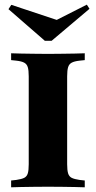

<svg xmlns="http://www.w3.org/2000/svg" viewBox="-20 -798 409 818"><path d="M172.6 -2.4Q147.6 -2.4 120.6 -2Q93.5 -1.6 69 -1.2Q44.4 -0.8 27.4 0V-29L50 -31.5Q71.8 -34.7 83.1 -40.3Q94.4 -46 98.4 -59.3Q102.4 -72.6 102.4 -98.4V-472.6Q102.4 -498.4 98.4 -511.7Q94.4 -525 83.1 -531Q71.8 -537.1 50 -539.5L27.4 -541.9V-571Q44.4 -570.2 69 -569.8Q93.5 -569.4 120.6 -569Q147.6 -568.5 172.6 -568.5H184.7H196Q221.8 -568.5 248.4 -569Q275 -569.4 299.6 -569.8Q324.2 -570.2 341.1 -571V-541.9L318.5 -539.5Q296.8 -537.1 285.5 -531Q274.2 -525 270.2 -511.7Q266.1 -498.4 266.1 -472.6V-98.4Q266.1 -72.6 270.2 -59.3Q274.2 -46 285.5 -40.3Q296.8 -34.7 318.5 -31.5L341.1 -29V0Q324.2 -0.8 299.6 -1.2Q275 -1.6 248.4 -2Q221.8 -2.4 196 -2.4H184.7ZM350 -778.2 361.3 -760.5 200 -624.2H171L16.1 -758.9L28.2 -777.4L258.9 -700.8L173.4 -688.7Z"/></svg>

Font: Playfair 5pt SemiExpanded Light Black
Style: Regular
Weight: 900
Version: Version 2.203